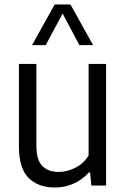

<svg xmlns="http://www.w3.org/2000/svg" viewBox="-20 -828 563 857"><path d="M64.5 -174V-542.5H142.5V-177Q142.5 -114.5 168.5 -87.5Q194.5 -60.5 242 -60.5Q278 -60.5 315 -78.5Q352 -96.5 375.5 -133.5V-542.5H453.5V0H388L382 -58.5H377Q347 -25 307.8 -8Q268.5 9 225 9Q150.5 9 107.5 -34Q64.5 -77 64.5 -174ZM395.5 -626.5H334.5L259.5 -767.5L184 -626.5H123L224 -808H294.5Z"/></svg>

Font: Encode Sans Semi Condensed
Style: Regular
Weight: 400
Width: 4
Designer: Multiple Designers
Foundry: Impallari Type
Version: Version 2.000